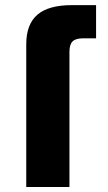

<svg xmlns="http://www.w3.org/2000/svg" viewBox="-20 -748 430 768"><path d="M85 0V-570.8Q85 -650.9 129.6 -689.2Q174.3 -727.5 267.6 -727.5H364.3V-594.7H312.5Q282.7 -594.7 270.3 -582.3Q257.8 -569.8 257.8 -541V0Z"/></svg>

Font: Inter Display Extra Bold
Style: Regular
Weight: 800
Designer: Rasmus Andersson
Foundry: rsms
Version: Version 4.000;git-4fc901f